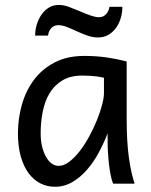

<svg xmlns="http://www.w3.org/2000/svg" viewBox="-20 -730 602 763"><path d="M393.1 -420.9Q387.2 -422.4 379.9 -423.8Q372.6 -425.3 362.5 -426.5Q352.5 -427.7 339.1 -428.7Q325.7 -429.7 307.6 -429.7Q259.8 -429.7 227.8 -410.4Q195.8 -391.1 176.8 -359.1Q157.7 -327.1 149.7 -285.6Q141.6 -244.1 141.6 -200.2Q141.6 -171.9 147.2 -148.2Q152.8 -124.5 162.6 -107.2Q172.4 -89.8 185.1 -80.3Q197.8 -70.8 212.4 -70.8Q233.9 -70.8 255.6 -87.4Q277.3 -104 297.4 -130.1Q317.4 -156.2 335 -188.7Q352.5 -221.2 365.5 -253.2Q378.4 -285.2 385.7 -313.5Q393.1 -341.8 393.1 -358.9ZM429.7 0Q424.3 -11.7 420.2 -32.2Q416 -52.7 413.3 -75.9Q410.6 -99.1 409.2 -122.1Q407.7 -145 407.7 -161.1V-200.2Q393.1 -162.1 372.8 -124.3Q352.5 -86.4 326.4 -56.2Q300.3 -25.9 268.1 -6.8Q235.8 12.2 197.8 12.2Q167 12.2 140.1 -1.5Q113.3 -15.1 93.5 -42Q73.7 -68.8 62.5 -108.6Q51.3 -148.4 51.3 -200.2Q51.3 -258.3 66.9 -313.7Q82.5 -369.1 114.7 -412.4Q147 -455.6 196.8 -481.7Q246.6 -507.8 314.9 -507.8Q362.3 -507.8 404.3 -501.7Q446.3 -495.6 483.4 -485.8V-258.8Q483.4 -166.5 492.2 -103.8Q501 -41 515.1 0ZM119.6 -588.4Q119.6 -610.8 126.2 -632.6Q132.8 -654.3 144.8 -671.6Q156.7 -689 174.1 -699.7Q191.4 -710.4 213.4 -710.4Q223.6 -710.4 233.4 -708.5Q243.2 -706.5 253.2 -702.9Q263.2 -699.2 274.2 -694.6Q285.2 -689.9 297.9 -685.1Q311 -679.7 321.5 -675.3Q332 -670.9 341.1 -668Q350.1 -665 357.9 -663.3Q365.7 -661.6 373.5 -661.6Q390.6 -661.6 401.6 -673.8Q412.6 -686 415 -703.1H466.3Q466.3 -679.7 459.7 -657.7Q453.1 -635.7 440.7 -618.7Q428.2 -601.6 410.2 -591.3Q392.1 -581.1 369.6 -581.1Q350.1 -581.1 330.3 -587.6Q310.5 -594.2 288.1 -604.5Q259.8 -617.7 242.9 -623.8Q226.1 -629.9 212.4 -629.9Q194.3 -629.9 183.6 -618.2Q172.9 -606.4 170.9 -588.4Z"/></svg>

Font: Andika Afr
Style: Regular
Weight: 400
Designer: Victor Gaultney, Annie Olsen, Julie Remington, Don Collingsworth, Eric Hays, Becca Hirsbrunner
Foundry: SIL International
Version: Version 5.000